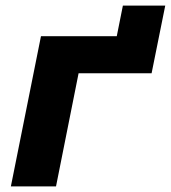

<svg xmlns="http://www.w3.org/2000/svg" viewBox="-20 -669 613 689"><path d="M127 -539H399L421 -649H573L524 -406H262L181 0H19Z"/></svg>

Font: Argentum Sans SemiBold
Style: Italic
Weight: 600
Italic angle: -11°
Designer: Julieta Ulanovsky (font), Cristiano Sobral (main changes and remaster)
Foundry: Julieta Ulanovsky (font), Cristiano Sobral (main changes and remaster)
Version: Version 2.007;June 15, 2022;FontCreator 14.0.0.2814 64-bit; 